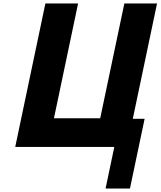

<svg xmlns="http://www.w3.org/2000/svg" viewBox="-20 -845 923 1104"><path d="M556.2 -165H290.2L429 -825H241L67.5 0H637.2L587 239.2H727.2L811.6 -162H743.6L883 -825H695Z"/></svg>

Font: Hussar
Style: BdOblTwo
Weight: 700
Foundry: Cannot Into Space Fonts
Version: Version 2.00